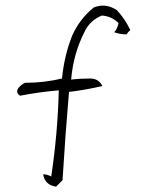

<svg xmlns="http://www.w3.org/2000/svg" viewBox="-20 -701 540 697"><path d="M320.3 -673.8Q363.3 -691.4 404.3 -664.1Q433.6 -632.8 453.1 -591.8Q445.3 -585.9 439.5 -576.2Q416 -576.2 394.5 -584Q406.2 -595.7 410.2 -617.2Q384.8 -642.6 349.6 -644.5Q306.6 -627 287.1 -585.9Q246.1 -505.9 238.3 -412.1Q271.5 -416 310.5 -416Q339.8 -414.1 351.6 -388.7Q293 -375 230.5 -367.2Q216.8 -209 207 -46.9Q195.3 -35.2 183.6 -23.4Q142.6 -29.3 136.7 -68.4Q150.4 -68.4 166 -60.5Q189.5 -216.8 193.4 -373Q123 -367.2 52.7 -353.5Q37.1 -363.3 44.9 -378.9Q54.7 -392.6 70.3 -400.4Q140.6 -400.4 205.1 -416Q212.9 -498 242.2 -572.3Q269.5 -632.8 320.3 -673.8Z"/></svg>

Font: BoLeHuaiShuti
Style: Regular
Weight: 400
Designer: Aston.linsen@gmail.com
Foundry: BoLe
Version: Version 1.00 June 15, 2016, initial release